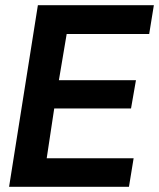

<svg xmlns="http://www.w3.org/2000/svg" viewBox="-20 -720 613 740"><path d="M15 0 126 -700H573L555 -589H237L207 -411H504L485 -302H189L160 -110H495L477 0Z"/></svg>

Font: Georama SemiBold
Style: Italic
Weight: 600
Italic angle: -9°
Designer: Jean-Baptiste Levee
Foundry: Production Type
Version: Version 1.000